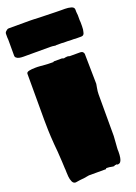

<svg xmlns="http://www.w3.org/2000/svg" viewBox="-183 -999 773 1091"><g transform="rotate(-20 203.5 -453.5)"><path d="M103 19 77 23Q63 23 56.5 8.5Q50 -6 48.5 -23.5Q47 -41 47 -50Q47 -69 46 -72Q45 -89 44 -115.5Q43 -142 40 -178L36 -222Q32 -274 31 -310.5Q30 -347 30 -372V-651Q30 -661 46 -664.5Q62 -668 83 -668Q89 -668 97 -668Q105 -668 113 -667Q121 -666 127 -665.5Q133 -665 137 -665Q145 -664 159 -663.5Q173 -663 191 -663L195 -666H245Q250 -663 254 -663H258Q260 -665 271 -665Q272 -666 273 -666H275Q279 -666 283 -665L290 -663H351Q365 -663 370 -656.5Q375 -650 375 -645L378 -464Q378 -461 377 -458L374 -441Q370 -420 370 -403.5Q370 -387 370 -375V-151L367 -108Q366 -93 365 -81Q364 -69 365 -60Q365 -15 354 0Q348 9 334 9L333 7L328 6Q326 6 326 7H321Q318 8 316 9Q314 10 313 11Q310 11 303 10Q296 9 286 7L270 6Q265 6 264 11H161L131 16ZM390 -745H356Q351 -746 344.5 -746Q338 -746 330 -746L308 -747H283L273 -748H241Q233 -746 228 -748Q223 -749 217 -749.5Q211 -750 203 -750H43Q11 -750 1 -760Q-6 -764 -6 -775V-870Q-7 -875 -7 -883.5Q-7 -892 -7 -905Q-7 -915 1 -921Q2 -922 7 -926Q12 -930 18 -930H150Q157 -930 170 -929.5Q183 -929 203 -928L243 -927Q278 -926 300.5 -925.5Q323 -925 333 -925H356Q376 -925 393.5 -920Q411 -915 411 -900Q411 -893 411 -887Q411 -881 412 -876Q413 -871 413 -867Q413 -863 413 -860V-850Q413 -843 413 -836Q413 -829 414 -823V-800Q414 -777 410 -765Q407 -745 390 -745Z"/></g></svg>

Font: Sigmar
Style: Regular
Weight: 400
Designer: Vernon Adams
Foundry: Vernon Adams
Version: Version 1.000; ttfautohint (v1.8.4.7-5d5b);gftools[0.9.24]